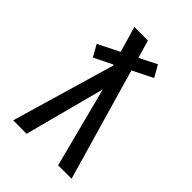

<svg xmlns="http://www.w3.org/2000/svg" viewBox="-215 -832 930 930"><g transform="rotate(45 250.0 -367.5)"><path d="M50 0 205 -530 203 -535 108 -488 74 -548 184 -603 183 -604Q174 -637 164.5 -669.5Q155 -702 145 -735H238L265 -643L354 -688L388 -628L284 -576L450 0H358L251 -413L142 0Z"/></g></svg>

Font: Iosevka Fixed Medium
Style: Regular
Weight: 500
Monospace: yes
Designer: Belleve Invis
Foundry: Belleve Invis
Version: Version 32.3.0